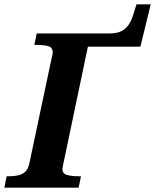

<svg xmlns="http://www.w3.org/2000/svg" viewBox="-43 -869 718 889"><path d="M-23 0 -12 -53H1Q22 -53 41 -57Q60 -61 74 -74Q88 -87 93 -113L197 -604Q199 -609 200 -616Q201 -623 201 -627Q201 -649 181 -655Q161 -661 129 -661H116L127 -714H461Q498 -714 519.5 -725Q541 -736 554 -756.5Q567 -777 575 -804L589 -849H655L607 -653H364L256 -138Q252 -120 249 -105.5Q246 -91 246 -87Q246 -65 267 -59Q288 -53 319 -53H332L321 0Z"/></svg>

Font: Noto Serif
Style: Italic
Weight: 400
Italic angle: -12°
Designer: Monotype Design Team
Foundry: Monotype Imaging Inc.
Version: Version 2.013